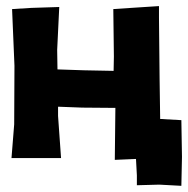

<svg xmlns="http://www.w3.org/2000/svg" viewBox="-20 -517 615 628"><path d="M19.5 -487.3 27.3 -301.8 26.4 -110.4 17.6 0H105.5H179.7L169.9 -137.7V-168L249 -165L357.4 -164.1L355.5 5.9L424.8 2.9L427.7 56.6V88.9L501 86.9L573.2 90.8L575.2 -3.9L573.2 -124L503.9 -127.9L502 -258.8L500 -459V-497.1L409.2 -491.2L350.6 -487.3L352.5 -332L351.6 -285.2L254.9 -287.1L168 -290L167 -353.5L173.8 -494.1L83 -491.2Z"/></svg>

Font: MaokenAssortedSans-TC
Style: Regular
Weight: 500
Version: Version 0.83